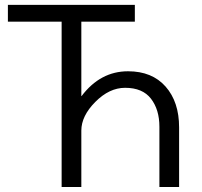

<svg xmlns="http://www.w3.org/2000/svg" viewBox="-20 -751 811 771"><path d="M11.7 -664.1V-731.4H521.5V-664.1H306.6V-365.2H307.6Q382.8 -464.8 494.1 -464.8Q590.8 -464.8 645 -403.3Q699.2 -341.8 699.2 -239.3V0H620.1V-242.2Q620.1 -310.5 586.4 -354.5Q552.7 -398.4 482.4 -398.4Q418.9 -398.4 362.8 -341.8Q306.6 -285.2 306.6 -226.6V0H227.5V-664.1Z"/></svg>

Font: Gothic A1
Style: Regular
Weight: 400
Designer: HanYang I&C Co.,Ltd.
Foundry: HanYang I&C Co.,Ltd.
Version: Version 2.50